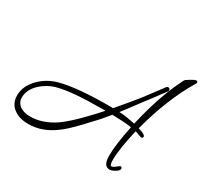

<svg xmlns="http://www.w3.org/2000/svg" viewBox="-134 -771 1070 1012"><g transform="rotate(30 401.0 -265.0)"><path d="M140 56Q86 56 53 32Q14 5 14 -46Q14 -104 63 -153Q106 -196 167 -213Q217 -227 297 -234Q377 -241 486 -240Q514 -273 532 -294.5Q550 -316 563 -332Q576 -348 588.5 -363.5Q601 -379 617 -401L673 -476Q678 -481 682 -481Q695 -481 695 -469Q695 -468 693 -462L631 -379Q625 -371 611 -353Q597 -335 581 -313Q565 -291 549.5 -271Q534 -251 525 -239Q550 -238 574.5 -234Q599 -230 623 -225Q651 -351 695 -463Q702 -480 711 -500.5Q720 -521 735 -551Q738 -558 762 -572Q785 -586 793 -586Q802 -586 802 -577Q802 -574 797 -566Q711 -423 656 -216Q701 -203 701 -190Q701 -180 690 -180Q689 -180 683 -182.5Q677 -185 672 -186Q664 -190 658 -191.5Q652 -193 650 -194Q636 -134 628.5 -86.5Q621 -39 621 -4Q621 30 631 30Q640 30 655 18Q671 5 674 5Q683 5 683 16Q683 27 664 38Q645 50 631 50Q593 50 593 -13Q593 -45 599 -92Q605 -139 618 -200Q593 -204 563.5 -205.5Q534 -207 500 -208Q485 -189 466 -167Q447 -145 421 -118Q388 -82 366 -60Q344 -38 328.5 -24.5Q313 -11 298 0Q223 56 140 56ZM128 17Q203 17 277 -33Q300 -49 330.5 -76.5Q361 -104 396 -141Q409 -155 424 -170.5Q439 -186 458 -208H430Q344 -208 279 -202.5Q214 -197 170 -185Q145 -178 122.5 -165Q100 -152 83 -136Q41 -96 41 -48Q41 -17 69 2Q93 17 128 17Z"/></g></svg>

Font: Corinthia
Style: Regular
Weight: 400
Designer: Robert E. Leuschke
Foundry: Robert E. Leuschke
Version: Version 1.013; ttfautohint (v1.8.3)